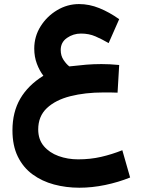

<svg xmlns="http://www.w3.org/2000/svg" viewBox="-20 -567 683 925"><path d="M554.2 -253.9 546.4 -120.6Q525.4 -121.6 510 -121.6Q494.6 -121.6 479 -121.6Q390.1 -121.6 318.8 -103.5Q247.6 -85.4 205.8 -46.1Q164.1 -6.8 164.1 56.6Q164.1 105 191.2 137Q218.3 168.9 262.2 184.8Q306.2 200.7 356.4 200.7Q415.5 200.7 467.3 188.7Q519 176.8 569.3 156.7L606.9 288.1Q550.3 311 486.8 324.2Q423.3 337.4 362.3 337.4Q298.3 337.4 240.2 321.8Q182.1 306.2 137 273.2Q91.8 240.2 65.9 187.5Q40 134.8 40 61Q40 -26.9 77.6 -91.6Q115.2 -156.2 189 -202.1Q170.4 -226.1 157.7 -259.8Q145 -293.5 145 -333Q145 -391.1 175.3 -439.7Q205.6 -488.3 254.9 -517.8Q304.2 -547.4 360.8 -547.4Q410.2 -547.4 458.5 -527.8Q506.8 -508.3 554.2 -474.6L503.4 -359.4Q470.7 -378.4 439.7 -391.8Q408.7 -405.3 370.1 -405.3Q333 -405.3 302.7 -384.3Q272.5 -363.3 272.5 -326.2Q272.5 -298.3 286.4 -277.8Q300.3 -257.3 314 -247.1Q358.9 -252.4 395.3 -255.4Q431.6 -258.3 468.8 -258.3Q489.3 -258.3 509.5 -257.3Q529.8 -256.3 554.2 -253.9Z"/></svg>

Font: Vazirmatn UI ExtraBold
Style: Regular
Weight: 800
Designer: Saber Rastikerdar
Foundry: Saber Rastikerdar
Version: Version 33.003